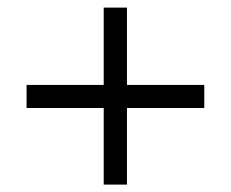

<svg xmlns="http://www.w3.org/2000/svg" viewBox="-20 -608 611 508"><path d="M254.4 -322.3H50.3V-383.3H254.4V-587.9H315.9V-383.3H520.5V-322.3H315.9V-119.6H254.4Z"/></svg>

Font: Viking Open Sans
Style: Regular
Weight: 400
Foundry: Ascender Corporation
Version: Version 2.001